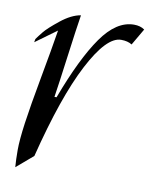

<svg xmlns="http://www.w3.org/2000/svg" viewBox="-66 -566 495 626"><g transform="rotate(10 181.5 -252.5)"><path d="M328 -515Q349 -515 363 -505L331 -450Q317 -459 295 -459Q247 -459 190 -349.5Q133 -240 82 -37L27 10Q25 -14 25 -47Q25 -80 33 -137.5Q41 -195 59 -292.5Q77 -390 87 -453L17 -402L19 -413Q26 -423 38.5 -438.5Q51 -454 86 -482Q121 -510 152 -515Q145 -472 132.5 -377.5Q120 -283 113 -238H120Q171 -374 220.5 -444.5Q270 -515 328 -515Z"/></g></svg>

Font: Felipa
Style: Regular
Weight: 400
Designer: Javier Alcaraz
Foundry: Fontstage
Version: Version 1.001